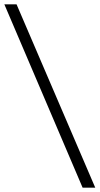

<svg xmlns="http://www.w3.org/2000/svg" viewBox="-25 -782 457 881"><path d="M-5 -762H51L412 79H354Z"/></svg>

Font: KoHo
Style: Regular
Weight: 400
Version: Version 1.000; ttfautohint (v1.6)